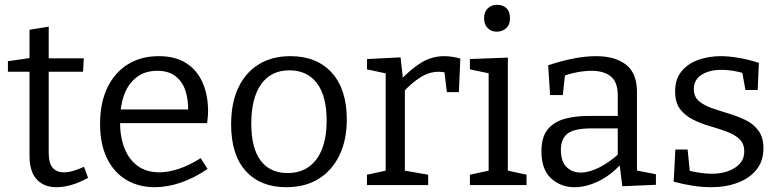

<svg xmlns="http://www.w3.org/2000/svg" viewBox="-20 -771 3250 800"><path d="M215 9Q163 9 133 -23.5Q103 -56 103 -122V-485L116 -472H13V-516L117 -531L103 -515V-647L183 -660V-515L172 -528H329L326 -472H172L183 -485V-133Q183 -91 199.5 -72Q216 -53 246 -53Q264 -53 285 -59Q306 -65 330 -76L347 -30Q276 9 215 9Z M625 9Q558 9 506.5 -21.5Q455 -52 426 -111Q397 -170 397 -255Q397 -342 427 -405Q457 -468 512 -502.5Q567 -537 641 -537Q711 -537 756.5 -507.5Q802 -478 824.5 -426Q847 -374 847 -307Q847 -296 846 -285Q845 -274 843 -258H458V-315H773L764 -309Q765 -354 753 -392Q741 -430 712 -453Q683 -476 635 -476Q584 -476 549 -449Q514 -422 497 -375Q480 -328 480 -266Q480 -200 499 -152.5Q518 -105 554.5 -79Q591 -53 644 -53Q681 -53 725 -67.5Q769 -82 816 -112L845 -67Q789 -29 733 -10Q677 9 625 9Z M1190 -537Q1300 -537 1362.5 -468Q1425 -399 1425 -273Q1425 -188 1394.5 -124.5Q1364 -61 1308 -26Q1252 9 1173 9Q1065 9 1004 -58.5Q943 -126 943 -253Q943 -341 972.5 -404.5Q1002 -468 1057.5 -502.5Q1113 -537 1190 -537ZM1186 -478Q1109 -478 1068 -420Q1027 -362 1027 -257Q1027 -154 1066 -102Q1105 -50 1178 -50Q1231 -50 1267.5 -76.5Q1304 -103 1322.5 -152Q1341 -201 1341 -269Q1341 -371 1300.5 -424.5Q1260 -478 1186 -478Z M1509 0V-43L1597 -62L1587 -47V-478L1598 -463L1509 -482V-525L1649 -532L1660 -434L1649 -438Q1694 -485 1737 -511Q1780 -537 1831 -537Q1863 -537 1898 -527L1892 -387H1842L1830 -486L1839 -468Q1832 -470 1824 -471Q1816 -472 1808 -472Q1768 -472 1730.5 -448Q1693 -424 1659 -386L1667 -410V-47L1655 -62L1764 -43V0Z M2096 -51 2087 -62 2174 -43V0H1938V-43L2025 -62L2016 -51V-473L2024 -464L1938 -482V-525L2096 -531ZM2050 -639Q2027 -639 2012 -654Q1997 -669 1997 -695Q1997 -722 2012.5 -736.5Q2028 -751 2051 -751Q2075 -751 2090 -737Q2105 -723 2105 -695Q2105 -668 2089 -653.5Q2073 -639 2050 -639Z M2634 -45 2621 -63 2713 -45V-1L2573 5L2561 -91L2568 -88Q2524 -40 2473 -15.5Q2422 9 2374 9Q2316 9 2276 -28Q2236 -65 2236 -140Q2236 -199 2261 -230.5Q2286 -262 2330 -275Q2374 -288 2432 -288H2563L2554 -278V-374Q2554 -429 2525 -452.5Q2496 -476 2445 -476Q2418 -476 2387.5 -470.5Q2357 -465 2323 -453L2335 -466L2325 -375H2272L2264 -499Q2321 -518 2371 -527.5Q2421 -537 2463 -537Q2543 -537 2588.5 -501.5Q2634 -466 2634 -388ZM2317 -147Q2317 -98 2340.5 -75Q2364 -52 2400 -52Q2435 -52 2477.5 -73.5Q2520 -95 2560 -132L2554 -111V-245L2563 -236H2444Q2373 -236 2345 -214.5Q2317 -193 2317 -147Z M2871 -400Q2871 -368 2892 -350Q2913 -332 2946 -320.5Q2979 -309 3016 -298Q3053 -287 3086 -271Q3119 -255 3140 -227Q3161 -199 3161 -153Q3161 -100 3132 -64Q3103 -28 3053.5 -9.5Q3004 9 2943 9Q2906 9 2867 3Q2828 -3 2787 -14L2794 -148H2845L2855 -50L2846 -61Q2869 -55 2896 -51Q2923 -47 2946 -47Q2982 -47 3012.5 -57.5Q3043 -68 3062 -88.5Q3081 -109 3081 -140Q3081 -173 3060.5 -192Q3040 -211 3007 -223Q2974 -235 2937.5 -245.5Q2901 -256 2868 -272.5Q2835 -289 2814 -316Q2793 -343 2793 -390Q2793 -441 2819.5 -473.5Q2846 -506 2889.5 -521.5Q2933 -537 2983 -537Q3017 -537 3058 -530Q3099 -523 3142 -509L3137 -396H3086L3071 -479L3083 -465Q3031 -480 2985 -480Q2936 -480 2903.5 -459.5Q2871 -439 2871 -400Z"/></svg>

Font: Bitter Thin
Style: Regular
Weight: 400
Version: Version 3.021